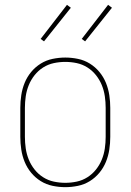

<svg xmlns="http://www.w3.org/2000/svg" viewBox="-20 -766 540 794"><path d="M250 8Q224 8 197.5 2.5Q171 -3 148.5 -17Q126 -31 109 -51.5Q92 -72 82 -96.5Q72 -121 68 -147.5Q64 -174 64 -200V-320Q64 -346 68 -372.5Q72 -399 82 -423.5Q92 -448 109 -468.5Q126 -489 148.5 -503Q171 -517 197.5 -522.5Q224 -528 250 -528Q276 -528 302.5 -522.5Q329 -517 351.5 -503Q374 -489 391 -468.5Q408 -448 418 -423.5Q428 -399 432 -372.5Q436 -346 436 -320V-200Q436 -174 432 -147.5Q428 -121 418 -96.5Q408 -72 391 -51.5Q374 -31 351.5 -17Q329 -3 302.5 2.5Q276 8 250 8ZM250 -10Q274 -10 297.5 -15Q321 -20 341.5 -33Q362 -46 377 -65Q392 -84 401 -106Q410 -128 413.5 -152Q417 -176 417 -200V-320Q417 -344 413.5 -368Q410 -392 401 -414Q392 -436 377 -455Q362 -474 341.5 -487Q321 -500 297.5 -505Q274 -510 250 -510Q226 -510 202.5 -505Q179 -500 158.5 -487Q138 -474 123 -455Q108 -436 99 -414Q90 -392 86.5 -368Q83 -344 83 -320V-200Q83 -176 86.5 -152Q90 -128 99 -106Q108 -84 123 -65Q138 -46 158.5 -33Q179 -20 202.5 -15Q226 -10 250 -10ZM332 -595 318 -605 427 -746 443 -734ZM162 -595 148 -605 257 -746 273 -734Z"/></svg>

Font: Iosevka SS04 Thin
Style: Regular
Weight: 100
Monospace: yes
Designer: Belleve Invis
Foundry: Belleve Invis
Version: Version 19.0.0; ttfautohint (v1.8.4)